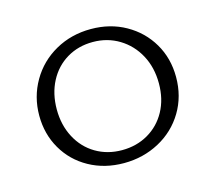

<svg xmlns="http://www.w3.org/2000/svg" viewBox="-76 -564 744 663"><g transform="rotate(-15 296.0 -232.5)"><path d="M50 -228Q50 -295 82.5 -351Q115 -407 172 -439Q229 -471 299 -471Q368 -471 423 -440Q478 -409 509.5 -355.5Q541 -302 541 -235Q541 -166 508 -111Q475 -56 417.5 -25Q360 6 291 6Q222 6 167 -24.5Q112 -55 81 -108.5Q50 -162 50 -228ZM478 -229Q478 -286 454 -330.5Q430 -375 388 -400.5Q346 -426 294 -426Q242 -426 201 -401.5Q160 -377 137 -333Q114 -289 114 -233Q114 -177 137.5 -132.5Q161 -88 202.5 -63.5Q244 -39 296 -39Q348 -39 389.5 -63Q431 -87 454.5 -130Q478 -173 478 -229Z"/></g></svg>

Font: Ysabeau SC Semilight
Style: Regular
Weight: 300
Designer: Christian Thalmann (Catharsis Fonts)
Version: Version 0.003